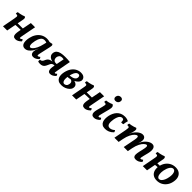

<svg xmlns="http://www.w3.org/2000/svg" viewBox="436 -2341 3997 3997"><g transform="rotate(45 2434.0 -343.0)"><path d="M413 9Q371 9 353 -11.5Q335 -32 335 -70.5Q335 -109 345 -163L402 -458H526L471 -171Q462 -126 459 -105Q456 -84 459 -78.5Q462 -73 470 -73Q480 -73 493.5 -81Q507 -89 518 -99Q527 -91 533 -80Q539 -69 540 -56Q507 -23 475 -7Q443 9 413 9ZM39 0 92 -282Q101 -325 100.5 -345Q100 -365 86.5 -370.5Q73 -376 41 -376Q41 -389 42.5 -402.5Q44 -416 49 -426Q73 -428 104 -434Q135 -440 165 -449Q195 -458 215 -467Q232 -460 237.5 -444Q243 -428 239 -402L163 0ZM188 -201 198 -260H373L365 -208Q340 -208 307.5 -207.5Q275 -207 243.5 -205.5Q212 -204 188 -201Z M1025 -467Q1034 -462 1039 -453Q1044 -444 1043.5 -425.5Q1043 -407 1035 -374L987 -159Q975 -105 976 -89.5Q977 -74 992 -74Q1002 -74 1013 -80Q1024 -86 1040 -99Q1048 -91 1054 -79.5Q1060 -68 1062 -57Q1035 -27 1003 -9Q971 9 934 9Q904 9 888 -3.5Q872 -16 865 -35.5Q858 -55 859 -77.5Q860 -100 865 -119Q869 -130 874 -145Q879 -160 885.5 -175Q892 -190 897 -202L931 -360L908 -454Q941 -453 971 -456.5Q1001 -460 1025 -467ZM961 -452 927 -394Q914 -401 894.5 -405Q875 -409 858 -409Q804 -409 773 -365Q742 -321 728 -253Q711 -173 719 -131Q727 -89 755 -89Q773 -89 801 -116Q829 -143 857 -198.5Q885 -254 903 -336L922 -416L963 -409L912 -193H890Q870 -137 838.5 -91Q807 -45 768.5 -18Q730 9 687 9Q653 9 631 -6.5Q609 -22 598 -51.5Q587 -81 587 -122Q587 -163 597 -212Q612 -284 649 -342Q686 -400 744 -433.5Q802 -467 877 -467Q901 -467 923.5 -462.5Q946 -458 961 -452Z M1434 9Q1397 9 1380.5 -13Q1364 -35 1363.5 -74Q1363 -113 1373 -167L1423 -432L1426 -405Q1415 -407 1401 -409Q1387 -411 1374 -411Q1328 -411 1307 -387.5Q1286 -364 1281 -330Q1279 -304 1286.5 -282Q1294 -260 1312.5 -247Q1331 -234 1359 -234Q1366 -234 1375.5 -235Q1385 -236 1394 -237L1387 -205H1335Q1281 -205 1241 -222Q1201 -239 1181.5 -270Q1162 -301 1168 -345Q1175 -391 1205.5 -417.5Q1236 -444 1287.5 -455Q1339 -466 1407 -466Q1438 -466 1475 -464.5Q1512 -463 1550 -458L1493 -151Q1484 -103 1484 -88Q1484 -73 1494 -73Q1504 -73 1515.5 -81Q1527 -89 1536 -99Q1545 -91 1551 -80Q1557 -69 1558 -56Q1524 -20 1493.5 -5.5Q1463 9 1434 9ZM1136 9Q1120 9 1104 6.5Q1088 4 1076 0Q1073 -10 1073 -25.5Q1073 -41 1076 -53Q1101 -53 1116.5 -63.5Q1132 -74 1141.5 -91.5Q1151 -109 1160 -130Q1173 -158 1193 -175.5Q1213 -193 1245 -201.5Q1277 -210 1324 -210H1389L1385 -183Q1346 -182 1325.5 -172Q1305 -162 1293 -141Q1281 -120 1266 -83Q1255 -56 1239 -35Q1223 -14 1198.5 -2.5Q1174 9 1136 9Z M1763 9Q1704 9 1670.5 -12Q1637 -33 1622.5 -67.5Q1608 -102 1608 -143.5Q1608 -185 1617 -225Q1636 -306 1673.5 -359.5Q1711 -413 1763 -440Q1815 -467 1873 -467Q1915 -467 1940.5 -455Q1966 -443 1979.5 -424.5Q1993 -406 1996 -386Q1999 -366 1995 -350Q1988 -320 1961.5 -293.5Q1935 -267 1896.5 -247Q1858 -227 1814 -215.5Q1770 -204 1727 -204L1737 -256Q1777 -259 1811 -267.5Q1845 -276 1868 -293.5Q1891 -311 1897 -340Q1903 -366 1892.5 -387.5Q1882 -409 1852 -409Q1831 -409 1810 -393Q1789 -377 1771.5 -341Q1754 -305 1741 -244Q1722 -146 1737 -98.5Q1752 -51 1791 -51Q1814 -51 1838 -70Q1862 -89 1868 -131Q1873 -160 1865 -179Q1857 -198 1839 -208Q1821 -218 1796 -218L1848 -249Q1904 -249 1936 -232Q1968 -215 1979 -187Q1990 -159 1982 -128Q1974 -90 1941.5 -59Q1909 -28 1862.5 -9.5Q1816 9 1763 9Z M2446 9Q2404 9 2386 -11.5Q2368 -32 2368 -70.5Q2368 -109 2378 -163L2435 -458H2559L2504 -171Q2495 -126 2492 -105Q2489 -84 2492 -78.5Q2495 -73 2503 -73Q2513 -73 2526.5 -81Q2540 -89 2551 -99Q2560 -91 2566 -80Q2572 -69 2573 -56Q2540 -23 2508 -7Q2476 9 2446 9ZM2072 0 2125 -282Q2134 -325 2133.5 -345Q2133 -365 2119.5 -370.5Q2106 -376 2074 -376Q2074 -389 2075.5 -402.5Q2077 -416 2082 -426Q2106 -428 2137 -434Q2168 -440 2198 -449Q2228 -458 2248 -467Q2265 -460 2270.5 -444Q2276 -428 2272 -402L2196 0ZM2221 -201 2231 -260H2406L2398 -208Q2373 -208 2340.5 -207.5Q2308 -207 2276.5 -205.5Q2245 -204 2221 -201Z M2723 9Q2682 9 2663 -10.5Q2644 -30 2642.5 -65Q2641 -100 2653 -147L2687 -274Q2699 -320 2701 -341.5Q2703 -363 2689.5 -369.5Q2676 -376 2643 -376Q2642 -389 2644 -402Q2646 -415 2651 -426Q2675 -428 2702.5 -434Q2730 -440 2755.5 -449Q2781 -458 2799 -467Q2827 -454 2835 -426.5Q2843 -399 2829 -344L2780 -153Q2767 -103 2769 -89Q2771 -75 2784 -75Q2793 -75 2805 -80.5Q2817 -86 2830 -99Q2839 -92 2845 -80.5Q2851 -69 2852 -56Q2822 -25 2789 -8Q2756 9 2723 9ZM2790 -555Q2760 -555 2744.5 -575Q2729 -595 2734 -626Q2740 -659 2763 -677Q2786 -695 2819 -695Q2849 -695 2865.5 -675Q2882 -655 2875 -622Q2870 -591 2847.5 -573Q2825 -555 2790 -555Z M3048 9Q2995 9 2963.5 -12Q2932 -33 2918 -68.5Q2904 -104 2904 -147.5Q2904 -191 2913 -236Q2923 -281 2942.5 -322.5Q2962 -364 2992.5 -396.5Q3023 -429 3066 -448Q3109 -467 3167 -467Q3199 -467 3228 -459.5Q3257 -452 3275 -439Q3266 -413 3260.5 -385Q3255 -357 3253 -331Q3227 -320 3192 -326Q3195 -370 3184 -389.5Q3173 -409 3146 -409Q3117 -409 3095.5 -388.5Q3074 -368 3060.5 -333.5Q3047 -299 3039 -257Q3034 -224 3032 -191Q3030 -158 3036 -131Q3042 -104 3059 -88Q3076 -72 3107 -72Q3137 -72 3165.5 -86Q3194 -100 3217 -122Q3226 -112 3230.5 -101Q3235 -90 3237 -76Q3195 -31 3147.5 -11Q3100 9 3048 9Z M3954 9Q3914 9 3896.5 -10Q3879 -29 3879.5 -66Q3880 -103 3892 -158L3911 -240Q3928 -311 3925.5 -340.5Q3923 -370 3901 -370Q3879 -370 3846.5 -341Q3814 -312 3783.5 -253Q3753 -194 3735 -105L3715 0H3594L3636 -214Q3650 -277 3652.5 -310.5Q3655 -344 3649 -357Q3643 -370 3628 -370Q3605 -370 3573 -340.5Q3541 -311 3511.5 -252Q3482 -193 3464 -104L3444 0H3320L3374 -282Q3382 -325 3381.5 -345Q3381 -365 3367.5 -370.5Q3354 -376 3322 -376Q3321 -388 3323 -401.5Q3325 -415 3330 -426Q3354 -428 3384.5 -434Q3415 -440 3444.5 -449Q3474 -458 3494 -467Q3511 -460 3516.5 -444.5Q3522 -429 3518 -402Q3512 -365 3503 -335.5Q3494 -306 3480 -274H3481L3498 -311Q3510 -337 3531 -364.5Q3552 -392 3578.5 -415Q3605 -438 3634.5 -452Q3664 -466 3693 -466Q3720 -466 3739.5 -454.5Q3759 -443 3769 -418.5Q3779 -394 3774 -356Q3772 -339 3767 -318Q3762 -297 3753 -274H3754L3770 -309Q3782 -338 3804 -365.5Q3826 -393 3854 -416.5Q3882 -440 3912 -453.5Q3942 -467 3971 -467Q4029 -467 4047.5 -413.5Q4066 -360 4043 -266L4017 -163Q4007 -123 4004.5 -104Q4002 -85 4005.5 -79.5Q4009 -74 4017 -74Q4029 -74 4039.5 -80Q4050 -86 4067 -99Q4075 -91 4081 -79.5Q4087 -68 4089 -56Q4057 -22 4023.5 -6.5Q3990 9 3954 9Z M4156 0 4209 -282Q4218 -325 4217.5 -345Q4217 -365 4203.5 -370.5Q4190 -376 4158 -376Q4158 -389 4159.5 -402.5Q4161 -416 4166 -426Q4190 -428 4221 -434Q4252 -440 4282 -449Q4312 -458 4332 -467Q4349 -460 4354.5 -444Q4360 -428 4356 -402L4280 0ZM4312 -197 4322 -256H4417L4408 -203Q4388 -203 4359.5 -202Q4331 -201 4312 -197ZM4573 9Q4503 9 4459 -22Q4415 -53 4398.5 -107Q4382 -161 4394 -230Q4408 -303 4444.5 -355.5Q4481 -408 4536.5 -437.5Q4592 -467 4659 -467Q4728 -467 4771.5 -437.5Q4815 -408 4832.5 -356Q4850 -304 4838 -234Q4827 -162 4790 -107Q4753 -52 4697.5 -21.5Q4642 9 4573 9ZM4585 -47Q4612 -47 4636 -69.5Q4660 -92 4679 -132.5Q4698 -173 4707 -227Q4722 -308 4705 -359.5Q4688 -411 4645 -411Q4605 -411 4573 -363.5Q4541 -316 4526 -239Q4516 -182 4520 -138.5Q4524 -95 4541 -71Q4558 -47 4585 -47Z"/></g></svg>

Font: Vollkorn SemiBold
Style: Italic
Weight: 600
Italic angle: -11°
Designer: Friedrich Althausen
Foundry: Friedrich Althausen
Version: Version 5.000